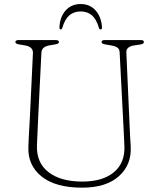

<svg xmlns="http://www.w3.org/2000/svg" viewBox="-20 -894 770 930"><path d="M578 -282.5 559.5 -640.5Q559 -655.5 549.5 -662.8Q540 -670 520.5 -673.5L489.5 -679Q472 -682 472 -690.5Q472 -700 487.5 -700H661.5Q677 -700 677 -690.5Q677 -681 659.5 -678.5L630 -674Q590.5 -668 592 -640L608 -281Q609 -257 610.2 -234Q611.5 -211 613 -186Q618.5 -97 556.5 -41Q494.5 15 378 15Q248.5 15 181 -39.5Q113.5 -94 117.5 -184Q118 -200.5 119.2 -226Q120.5 -251.5 122 -277.2Q123.5 -303 124.5 -321L139.5 -636.5Q141 -667 101.5 -674L72 -679Q54.5 -682 54.5 -690Q54.5 -700 70 -700H250Q265.5 -700 265.5 -690Q265.5 -682 248 -679L218.5 -674Q182 -667.5 180.5 -638.5L165 -326Q163 -285.5 161.8 -253.5Q160.5 -221.5 159 -192Q155.5 -106 214.8 -60.2Q274 -14.5 378.5 -14.5Q478 -14.5 532.2 -60.2Q586.5 -106 582.5 -188Q581 -220.5 580 -242.2Q579 -264 578 -282.5ZM371 -838.5Q338 -838.5 316 -819.8Q294 -801 282 -759.5Q279.5 -751.5 274.5 -751.5Q268 -751.5 268 -760.5Q269.5 -810.5 297.2 -842.5Q325 -874.5 371 -874.5Q416 -874.5 443.8 -842.5Q471.5 -810.5 474 -760.5Q474 -751.5 467 -751.5Q461.5 -751.5 459 -759.5Q447 -801 425.2 -819.8Q403.5 -838.5 371 -838.5Z"/></svg>

Font: Fraunces 9pt Soft Thin
Style: Regular
Weight: 100
Version: Version 1.000;[b76b70a41]